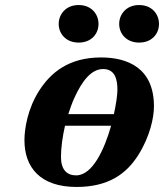

<svg xmlns="http://www.w3.org/2000/svg" viewBox="-20 -730 651 762"><path d="M453 -635C453 -597 481 -561 532 -561C584 -561 611 -597 611 -635C611 -673 584 -710 532 -710C481 -710 453 -673 453 -635ZM213 -635C213 -597 241 -561 292 -561C344 -561 371 -597 371 -635C371 -673 344 -710 292 -710C241 -710 213 -673 213 -635ZM77 -174C77 -66 139 12 284 12C410 12 482 -40 529 -115C575 -188 591 -263 591 -308C591 -462 484 -502 381 -502C252 -502 181 -441 136 -371C90 -300 77 -219 77 -174ZM222 -107C222 -143 228 -187 238 -231H421C394 -136 347 -34 282 -34C245 -34 222 -57 222 -107ZM251 -277C258 -298 265 -319 274 -339C305 -408 342 -456 389 -456C436 -456 446 -416 446 -374C446 -353 441 -318 432 -277Z"/></svg>

Font: Heuristica
Style: Bold Italic
Weight: 700
Italic angle: -13°
Version: Version 1.0.1